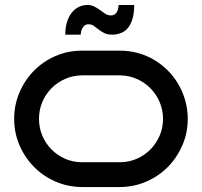

<svg xmlns="http://www.w3.org/2000/svg" viewBox="-20 -754 814 774"><path d="M736.8 -274.9Q736.8 -218.3 715.3 -168.5Q693.8 -118.7 657 -81.3Q620.1 -43.9 570.3 -22.2Q520.5 -0.5 463.9 0H310.1Q253.4 -0.5 203.6 -22.2Q153.8 -43.9 116.9 -81.3Q80.1 -118.7 58.6 -168.5Q37.1 -218.3 37.1 -274.9Q37.1 -331.5 58.6 -381.6Q80.1 -431.6 116.9 -469Q153.8 -506.3 203.6 -528.1Q253.4 -549.8 310.1 -549.8H463.9Q501.5 -549.8 536.6 -540Q571.8 -530.3 602.1 -512.2Q632.3 -494.1 657.2 -469Q682.1 -443.8 699.7 -413.3Q717.3 -382.8 727.1 -347.7Q736.8 -312.5 736.8 -274.9ZM637.2 -274.9Q637.2 -311 623.5 -342.8Q609.9 -374.5 586.4 -398.2Q563 -421.9 531.5 -435.8Q500 -449.7 463.9 -450.2H310.1Q273.9 -449.7 242.4 -435.8Q210.9 -421.9 187.5 -398.2Q164.1 -374.5 150.6 -342.8Q137.2 -311 137.2 -274.9Q137.2 -238.8 150.6 -207Q164.1 -175.3 187.5 -151.6Q210.9 -127.9 242.4 -114Q273.9 -100.1 310.1 -100.1H463.9Q500 -100.1 531.5 -114Q563 -127.9 586.4 -151.6Q609.9 -175.3 623.5 -207Q637.2 -238.8 637.2 -274.9ZM521 -733.9Q521 -700.2 513.9 -677.2Q506.8 -654.3 494.9 -640.4Q482.9 -626.5 466.6 -620.4Q450.2 -614.3 432.1 -614.3Q413.1 -614.3 400.1 -620.8Q387.2 -627.4 377.2 -635.3Q367.2 -643.1 358.2 -649.7Q349.1 -656.2 337.4 -656.2Q326.7 -656.2 320.6 -650.9Q314.5 -645.5 311 -638.4Q307.6 -631.3 306.6 -624.5Q305.7 -617.7 305.2 -614.3H243.2Q243.2 -644 250.5 -666.5Q257.8 -689 270 -703.9Q282.2 -718.8 298.3 -726.3Q314.5 -733.9 332 -733.9Q348.6 -733.9 361.1 -727.3Q373.5 -720.7 384 -712.9Q394.5 -705.1 404.5 -698.5Q414.6 -691.9 427.2 -691.9Q437.5 -691.9 443.6 -697Q449.7 -702.1 452.9 -709.2Q456.1 -716.3 457 -723.1Q458 -730 458 -733.9Z"/></svg>

Font: Bruno Ace
Style: Regular
Weight: 400
Designer: Astigmatic (AOETI)
Foundry: Astigmatic (AOETI)
Version: Version 1.000